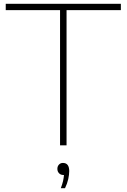

<svg xmlns="http://www.w3.org/2000/svg" viewBox="-20 -760 662 1004"><path d="M294 0V-707H10V-740H612V-707H328V0ZM298 224Q306 203 309.8 186.2Q313.5 169.5 314.5 155H311Q297.5 155 288.8 146Q280 137 280 123Q280 109.5 288.2 100.8Q296.5 92 309 92Q342 92 342 135Q342 153 336.8 176.8Q331.5 200.5 320 224Z"/></svg>

Font: Encode Sans Expanded Thin
Style: Regular
Weight: 100
Width: 7
Designer: Multiple Designers
Foundry: Impallari Type
Version: Version 3.000; ttfautohint (v1.8.3) -l 8 -r 50 -G 200 -x 14 